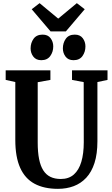

<svg xmlns="http://www.w3.org/2000/svg" viewBox="-20 -1189 708 1217"><path d="M347.5 8Q259 8 198.8 -24.5Q138.5 -57 107.8 -125.5Q77 -194 77 -302V-669L16 -682.5V-743H299.5V-682.5L219 -668V-286Q219 -224.5 227.8 -180.8Q236.5 -137 254.5 -109Q272.5 -81 300 -67.8Q327.5 -54.5 365.5 -54.5Q416 -54.5 448 -82.8Q480 -111 495.5 -163.2Q511 -215.5 511 -287L510.5 -668.5L436.5 -682.5V-743H661.5V-682.5L597.5 -669V-294.5Q597.5 -213.5 579 -156Q560.5 -98.5 526.5 -62.2Q492.5 -26 447 -9Q401.5 8 347.5 8ZM241 -807.5Q208.5 -807.5 191.2 -830.2Q174 -853 174 -882Q174 -917.5 193 -943.5Q212 -969.5 249.5 -969.5H250.5Q283.5 -969.5 300.5 -947Q317.5 -924.5 317.5 -895Q317.5 -860 298.5 -833.8Q279.5 -807.5 242 -807.5ZM445.5 -807.5Q412.5 -807.5 395.5 -830.2Q378.5 -853 378.5 -882Q378.5 -917.5 397.2 -943.5Q416 -969.5 453.5 -969.5H454.5Q487.5 -969.5 504.5 -947Q521.5 -924.5 521.5 -895Q521.5 -860 502.8 -833.8Q484 -807.5 446.5 -807.5ZM300.5 -990 181 -1130.5 231 -1169 349 -1071 467 -1169 517 -1130.5 397.5 -990Z"/></svg>

Font: Merriweather 24pt SemiCondensed
Style: Bold
Weight: 700
Width: 4
Designer: Eben Sorkin
Foundry: Eben Sorkin
Version: Version 2.100